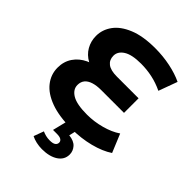

<svg xmlns="http://www.w3.org/2000/svg" viewBox="-264 -838 1195 1195"><g transform="rotate(45 333.5 -240.5)"><path d="M369.5 11.8Q260.5 11.8 187.2 -15Q113.8 -41.8 76.6 -89.2Q39.3 -136.6 39.3 -196.6Q39.3 -250.4 66.8 -290.8Q94.3 -331.2 142.2 -353.9Q190.2 -376.6 250.3 -376.6L255.3 -336.6Q197 -336.6 155 -359.1Q113.1 -381.6 91 -420.2Q68.9 -458.8 68.9 -505.2Q68.9 -560.4 102.8 -607.2Q136.6 -654 206.8 -682.9Q276.9 -711.8 384.1 -711.8Q452.8 -711.8 517.4 -698.4Q582 -685 630.4 -661.6L585.1 -537.8Q536.9 -560.8 488.6 -571Q440.3 -581.3 390.1 -581.3Q309.8 -581.3 271.2 -556.8Q232.7 -532.3 232.7 -494.5Q232.7 -458 259 -437.8Q285.4 -417.7 339.9 -417.7H531V-289.5H329.9Q290.3 -289.5 261.8 -280.5Q233.3 -271.5 218.2 -253.5Q203.1 -235.4 203.1 -207.7Q203.1 -168.1 244.2 -143.4Q285.4 -118.7 376.1 -118.7Q437.7 -118.7 499.5 -135.5Q561.3 -152.2 604.9 -182L655.2 -60.5Q605.6 -27.1 530 -7.6Q454.3 11.8 369.5 11.8ZM329.2 231.6Q303 231.6 278.3 225.9Q253.6 220.2 235.4 210.6L259.8 144.4Q274.4 150.9 290.5 154.9Q306.6 158.9 325.2 158.9Q353 158.9 364.9 150.1Q376.8 141.2 376.8 127Q376.8 113.8 365.2 105.9Q353.6 98 327.4 98H293.6L320 -8.2H402.8L388.8 50.2Q434 55 454.8 78.7Q475.6 102.4 475.6 132.6Q475.6 178.4 435.5 205Q395.3 231.6 329.2 231.6Z"/></g></svg>

Font: Montserrat Alternates Thin
Style: Regular
Weight: 100
Designer: Julieta Ulanovsky
Foundry: Julieta Ulanovsky
Version: Version 9.000